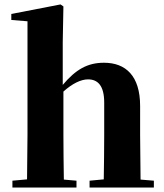

<svg xmlns="http://www.w3.org/2000/svg" viewBox="-20 -846 740 866"><path d="M446 0H674V-31L614 -36L612 -238V-368C612 -504 547 -563 449 -563C375 -563 322 -533 263 -463V-656L266 -817L253 -826L31 -783V-756L104 -750V-238L102 -37L36 -31V0H325V-31L268 -36C267 -95 266 -182 266 -238V-433C306 -469 345 -488 377 -488C421 -488 450 -460 450 -383V-238C450 -180 449 -95 448 -37L384 -31V0Z"/></svg>

Font: Noto Serif SC Black
Style: Regular
Weight: 900
Designer: Ryoko NISHIZUKA 西塚涼子 (kana & ideographs); Frank Grießhammer (Latin, Greek & Cyrillic); Wenlong ZHANG 张文龙 (bopomofo); San
Foundry: Adobe
Version: Version 2.001;hotconv 1.1.0;makeotfexe 2.6.0